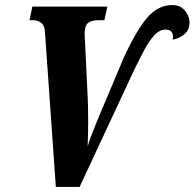

<svg xmlns="http://www.w3.org/2000/svg" viewBox="-20 -740 770 760"><path d="M158 -613Q156 -641 142 -650.5Q128 -660 112 -660H97L108 -714H405L393 -660H369Q343 -660 329 -649.5Q315 -639 315 -606Q315 -602 315.5 -595.5Q316 -589 316 -585L327 -357Q329 -317 329 -263Q329 -209 327 -160Q331 -176 340.5 -201Q350 -226 361.5 -254Q373 -282 383.5 -307Q394 -332 400 -346L470 -512Q521 -622 563.5 -671Q606 -720 662 -720Q695 -720 713.5 -696Q732 -672 730 -646Q729 -621 710.5 -605Q692 -589 664 -583Q670 -623 635 -623Q612 -623 591 -600.5Q570 -578 550.5 -541Q531 -504 511 -463L295 0H201Z"/></svg>

Font: Noto Serif ExtraCondensed ExtraBold
Style: Italic
Weight: 800
Width: 2
Italic angle: -12°
Designer: Monotype Design Team
Foundry: Monotype Imaging Inc.
Version: Version 2.013